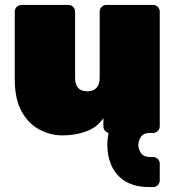

<svg xmlns="http://www.w3.org/2000/svg" viewBox="-20 -540 714 780"><path d="M588 220Q528 220 490 197Q452 174 434 135Q416 96 416 49Q416 40 416.5 32Q417 24 418.5 15.5Q420 7 421 0Q412 -2 406 -9.5Q400 -17 400 -27V-60Q375 -23 331 -6.5Q287 10 234 10Q184 10 139.5 -14Q95 -38 67.5 -88Q40 -138 40 -217V-493Q40 -504 48 -512Q56 -520 67 -520H258Q269 -520 277 -512Q285 -504 285 -493V-224Q285 -169 335 -169Q359 -169 372 -183Q385 -197 385 -224V-493Q385 -504 393 -512Q401 -520 412 -520H602Q613 -520 621 -512Q629 -504 629 -493V-27Q629 -16 621 -8Q613 0 602 0H586Q561 1 551.5 17.5Q542 34 542 49Q542 65 552.5 81.5Q563 98 592 98H602Q613 98 621 106Q629 114 629 125V193Q629 204 621 212Q613 220 602 220Z"/></svg>

Font: Rubik Black
Style: Regular
Weight: 900
Designer: Hubert and Fischer
Foundry: Hubert and Fischer
Version: Version 2.300;gftools[0.9.30]